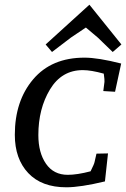

<svg xmlns="http://www.w3.org/2000/svg" viewBox="-20 -785 536 816"><path d="M262 11Q157 11 100 -49.5Q43 -110 43 -212Q43 -356 121 -448Q199 -540 339 -540Q397 -540 495 -515L469 -395L419 -398L424 -437Q425 -444 421 -472Q367 -487 332 -487Q242 -487 192.5 -405Q143 -323 143 -211Q143 -136 175.5 -89Q208 -42 268 -42Q308 -42 365 -57Q381 -89 382 -97L390 -132L439 -133L426 -14Q322 11 262 11ZM360 -765 496 -596 459 -564 396 -625 345 -668Q330 -658 307 -642.5Q284 -627 281 -625L201 -564L174 -596Z"/></svg>

Font: Andada SC
Style: Italic
Weight: 400
Italic angle: -8.29999°
Designer: Carolina Giovagnoli
Foundry: Carolina Giovagnoli
Version: Version 1.003